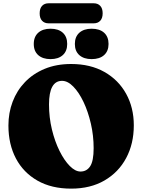

<svg xmlns="http://www.w3.org/2000/svg" viewBox="-20 -1100 844 1140"><path d="M402.5 -720Q516.5 -720 600 -672.8Q683.5 -625.5 729 -543Q774.5 -460.5 774.5 -356Q774.5 -246.5 729.2 -161.8Q684 -77 600.5 -28.5Q517 20 402.5 20Q286 20 202.5 -27.5Q119 -75 74.5 -159.2Q30 -243.5 30 -355Q30 -430 55 -496Q80 -562 128 -612.2Q176 -662.5 245.2 -691.2Q314.5 -720 402.5 -720ZM536 -220Q536 -295 519.5 -366.2Q503 -437.5 475.8 -494.8Q448.5 -552 415.2 -586Q382 -620 348.5 -620Q271 -620 271 -480Q271 -403 288.2 -331.5Q305.5 -260 333.5 -203.8Q361.5 -147.5 394.2 -114.5Q427 -81.5 458 -81.5Q495 -81.5 515.5 -113Q536 -144.5 536 -220ZM280 -749Q234 -749 207.2 -772.5Q180.5 -796 180.5 -839Q180.5 -882 207.2 -905.8Q234 -929.5 280 -929.5Q326.5 -929.5 352.8 -905.8Q379 -882 379 -839Q379 -796.5 352.8 -772.8Q326.5 -749 280 -749ZM524 -749Q478 -749 451.2 -772.5Q424.5 -796 424.5 -839Q424.5 -882 451.2 -905.8Q478 -929.5 524 -929.5Q571.5 -929.5 598 -905.8Q624.5 -882 624.5 -839Q624.5 -796.5 598 -772.8Q571.5 -749 524 -749ZM215.5 -1020.5Q215.5 -1050 229.8 -1065.2Q244 -1080.5 268.5 -1080.5H536.5Q561 -1080.5 575.2 -1065.2Q589.5 -1050 589.5 -1021Q589.5 -992 575.2 -976.8Q561 -961.5 536.5 -961.5H268.5Q244 -961.5 229.8 -976.8Q215.5 -992 215.5 -1020.5Z"/></svg>

Font: Fraunces 9pt SuperSoft Black
Style: Regular
Weight: 900
Version: Version 1.000;[b76b70a41]